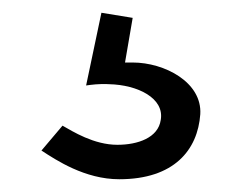

<svg xmlns="http://www.w3.org/2000/svg" viewBox="-20 -29 383 301"><path d="M294 150C297 100 238 69 188 69H176L188 -1L139 -9L115 105C122 104 136 102 151 103C196 104 238 125 232 159C228 187 196 198 164 198C127 198 94 177 78 168L45 207C68 222 113 252 167 252C253 252 290 206 294 150Z"/></svg>

Font: Bluebird
Style: LiNrw
Weight: 300
Designer: Jasper
Foundry: Cannot Into Space Fonts
Version: Version 0.98